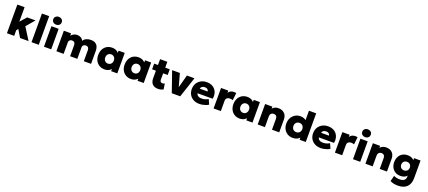

<svg xmlns="http://www.w3.org/2000/svg" viewBox="114 -2547 10111 4534"><g transform="rotate(20 5169.0 -280.0)"><path d="M65.5 0V-720H247.5V-356.5L387 -515H597L417.5 -303.5L609.5 0H395L285.5 -184.5L247.5 -143V0Z M683.5 0V-720H865.5V0Z M996 0V-515H1178V0ZM1087 -586.5Q1044 -586.5 1012.2 -612.8Q980.5 -639 980.5 -685Q980.5 -730.5 1012.2 -757Q1044 -783.5 1087 -783.5Q1130 -783.5 1161.8 -757Q1193.5 -730.5 1193.5 -685Q1193.5 -639 1161.8 -612.8Q1130 -586.5 1087 -586.5Z M1308.5 0V-515H1490.5V-453.5Q1508 -478.5 1532.8 -495.5Q1557.5 -512.5 1586 -521.2Q1614.5 -530 1643 -530Q1697 -530 1738.2 -505.2Q1779.5 -480.5 1794 -437.5Q1821.5 -484 1872.5 -507Q1923.5 -530 1982.5 -530Q2058.5 -530 2101.5 -501.5Q2144.5 -473 2162.2 -427.2Q2180 -381.5 2180 -330V0H1998V-278Q1998 -318 1977.2 -342Q1956.5 -366 1917.5 -366Q1893 -366 1874.2 -355.8Q1855.5 -345.5 1845.2 -329Q1835 -312.5 1835 -292V0H1653V-278Q1653 -318 1632.2 -342Q1611.5 -366 1572.5 -366Q1548 -366 1529.5 -355.8Q1511 -345.5 1500.8 -329Q1490.5 -312.5 1490.5 -292V0Z M2518 15Q2446 15 2389 -18.5Q2332 -52 2299 -113.2Q2266 -174.5 2266 -257.5Q2266 -320 2285 -370.2Q2304 -420.5 2338 -456.2Q2372 -492 2418.2 -511Q2464.5 -530 2518 -530Q2588 -530 2638.5 -499.2Q2689 -468.5 2709 -416.5L2684 -377.5V-515H2839V0H2684V-137.5L2709 -98.5Q2689 -46.5 2638.5 -15.8Q2588 15 2518 15ZM2550.5 -140.5Q2581 -140.5 2605.5 -154.8Q2630 -169 2644.2 -195.2Q2658.5 -221.5 2658.5 -257.5Q2658.5 -293.5 2644.2 -319.8Q2630 -346 2605.5 -360.2Q2581 -374.5 2550.5 -374.5Q2520.5 -374.5 2496 -360.2Q2471.5 -346 2457 -319.8Q2442.5 -293.5 2442.5 -257.5Q2442.5 -221.5 2457 -195.2Q2471.5 -169 2496 -154.8Q2520.5 -140.5 2550.5 -140.5Z M3182 15Q3110 15 3053 -18.5Q2996 -52 2963 -113.2Q2930 -174.5 2930 -257.5Q2930 -320 2949 -370.2Q2968 -420.5 3002 -456.2Q3036 -492 3082.2 -511Q3128.5 -530 3182 -530Q3252 -530 3302.5 -499.2Q3353 -468.5 3373 -416.5L3348 -377.5V-515H3503V0H3348V-137.5L3373 -98.5Q3353 -46.5 3302.5 -15.8Q3252 15 3182 15ZM3214.5 -140.5Q3245 -140.5 3269.5 -154.8Q3294 -169 3308.2 -195.2Q3322.5 -221.5 3322.5 -257.5Q3322.5 -293.5 3308.2 -319.8Q3294 -346 3269.5 -360.2Q3245 -374.5 3214.5 -374.5Q3184.5 -374.5 3160 -360.2Q3135.5 -346 3121 -319.8Q3106.5 -293.5 3106.5 -257.5Q3106.5 -221.5 3121 -195.2Q3135.5 -169 3160 -154.8Q3184.5 -140.5 3214.5 -140.5Z M3863.5 15Q3774.5 15 3724.2 -34.8Q3674 -84.5 3674 -182.5V-661.5H3856V-515H3970V-372H3856V-212Q3856 -175 3873.5 -160Q3891 -145 3916.5 -145Q3931.5 -145 3946.8 -148.8Q3962 -152.5 3975 -160L3996.5 -18Q3973 -4.5 3938 5.2Q3903 15 3863.5 15ZM3578.5 -372V-515H3689.5V-372Z M4208.5 0 4029.5 -515H4224L4323.5 -157.5H4305L4401.5 -515H4591.5L4420.5 0Z M4904 15Q4818 15 4753.5 -19.2Q4689 -53.5 4653.2 -114.8Q4617.5 -176 4617.5 -258Q4617.5 -318 4638.5 -367.8Q4659.5 -417.5 4697.5 -453.8Q4735.5 -490 4787.2 -510Q4839 -530 4901 -530Q4970.5 -530 5024.2 -505.8Q5078 -481.5 5113 -437.8Q5148 -394 5161.2 -335.5Q5174.5 -277 5161 -208H4782Q4783.5 -182.5 4799.8 -163.5Q4816 -144.5 4844 -133.8Q4872 -123 4908.5 -123Q4955 -123 4995.5 -134.2Q5036 -145.5 5075 -170L5130 -48.5Q5106.5 -30.5 5068.2 -16.2Q5030 -2 4986.5 6.5Q4943 15 4904 15ZM4793.5 -328H4989Q4988.5 -361 4963.2 -381Q4938 -401 4896 -401Q4853.5 -401 4825.2 -381Q4797 -361 4793.5 -328Z M5259 0V-515H5441V-458Q5462 -496 5499.2 -513.5Q5536.5 -531 5581 -531Q5598.5 -531 5611.8 -528.8Q5625 -526.5 5638 -524L5617 -337.5Q5599.5 -344.5 5579.2 -348.2Q5559 -352 5539.5 -352Q5496.5 -352 5468.8 -328.2Q5441 -304.5 5441 -256.5V0Z M5915 15Q5843 15 5786 -18.5Q5729 -52 5696 -113.2Q5663 -174.5 5663 -257.5Q5663 -320 5682 -370.2Q5701 -420.5 5735 -456.2Q5769 -492 5815.2 -511Q5861.5 -530 5915 -530Q5985 -530 6035.5 -499.2Q6086 -468.5 6106 -416.5L6081 -377.5V-515H6236V0H6081V-137.5L6106 -98.5Q6086 -46.5 6035.5 -15.8Q5985 15 5915 15ZM5947.5 -140.5Q5978 -140.5 6002.5 -154.8Q6027 -169 6041.2 -195.2Q6055.5 -221.5 6055.5 -257.5Q6055.5 -293.5 6041.2 -319.8Q6027 -346 6002.5 -360.2Q5978 -374.5 5947.5 -374.5Q5917.5 -374.5 5893 -360.2Q5868.5 -346 5854 -319.8Q5839.5 -293.5 5839.5 -257.5Q5839.5 -221.5 5854 -195.2Q5868.5 -169 5893 -154.8Q5917.5 -140.5 5947.5 -140.5Z M6367 0V-515H6549V-464Q6576.5 -498.5 6614.5 -514.2Q6652.5 -530 6695.5 -530Q6769 -530 6816 -501.5Q6863 -473 6885.8 -427.2Q6908.5 -381.5 6908.5 -330V0H6726.5V-273Q6726.5 -316.5 6704.8 -341.2Q6683 -366 6639 -366Q6611 -366 6590.8 -353.8Q6570.5 -341.5 6559.8 -320Q6549 -298.5 6549 -270V0Z M7249.5 15Q7176.5 15 7118.8 -18.5Q7061 -52 7027.5 -113.2Q6994 -174.5 6994 -257.5Q6994 -315.5 7013 -365Q7032 -414.5 7066.8 -451.5Q7101.5 -488.5 7148.8 -509.2Q7196 -530 7253 -530Q7308.5 -530 7354.5 -508.5Q7400.5 -487 7436 -441.5L7393.5 -400V-720H7575.5V0H7420V-136.5L7444.5 -95.5Q7424.5 -46 7372.8 -15.5Q7321 15 7249.5 15ZM7283 -140.5Q7314.5 -140.5 7339.8 -154.8Q7365 -169 7379.8 -195.2Q7394.5 -221.5 7394.5 -257.5Q7394.5 -293.5 7380 -319.8Q7365.5 -346 7340.2 -360.2Q7315 -374.5 7283 -374.5Q7251 -374.5 7225.8 -360.2Q7200.5 -346 7186 -319.8Q7171.5 -293.5 7171.5 -257.5Q7171.5 -221.5 7186 -195.2Q7200.5 -169 7226 -154.8Q7251.5 -140.5 7283 -140.5Z M7953 15Q7867 15 7802.5 -19.2Q7738 -53.5 7702.2 -114.8Q7666.5 -176 7666.5 -258Q7666.5 -318 7687.5 -367.8Q7708.5 -417.5 7746.5 -453.8Q7784.5 -490 7836.2 -510Q7888 -530 7950 -530Q8019.5 -530 8073.2 -505.8Q8127 -481.5 8162 -437.8Q8197 -394 8210.2 -335.5Q8223.5 -277 8210 -208H7831Q7832.5 -182.5 7848.8 -163.5Q7865 -144.5 7893 -133.8Q7921 -123 7957.5 -123Q8004 -123 8044.5 -134.2Q8085 -145.5 8124 -170L8179 -48.5Q8155.5 -30.5 8117.2 -16.2Q8079 -2 8035.5 6.5Q7992 15 7953 15ZM7842.5 -328H8038Q8037.5 -361 8012.2 -381Q7987 -401 7945 -401Q7902.5 -401 7874.2 -381Q7846 -361 7842.5 -328Z M8308 0V-515H8490V-458Q8511 -496 8548.2 -513.5Q8585.5 -531 8630 -531Q8647.5 -531 8660.8 -528.8Q8674 -526.5 8687 -524L8666 -337.5Q8648.5 -344.5 8628.2 -348.2Q8608 -352 8588.5 -352Q8545.5 -352 8517.8 -328.2Q8490 -304.5 8490 -256.5V0Z M8762 0V-515H8944V0ZM8853 -586.5Q8810 -586.5 8778.2 -612.8Q8746.5 -639 8746.5 -685Q8746.5 -730.5 8778.2 -757Q8810 -783.5 8853 -783.5Q8896 -783.5 8927.8 -757Q8959.5 -730.5 8959.5 -685Q8959.5 -639 8927.8 -612.8Q8896 -586.5 8853 -586.5Z M9074.5 0V-515H9256.5V-464Q9284 -498.5 9322 -514.2Q9360 -530 9403 -530Q9476.5 -530 9523.5 -501.5Q9570.5 -473 9593.2 -427.2Q9616 -381.5 9616 -330V0H9434V-273Q9434 -316.5 9412.2 -341.2Q9390.5 -366 9346.5 -366Q9318.5 -366 9298.2 -353.8Q9278 -341.5 9267.2 -320Q9256.5 -298.5 9256.5 -270V0Z M9970.5 225Q9913.5 225 9863.5 214.8Q9813.5 204.5 9772.5 180.5L9809.5 38.5Q9843.5 55.5 9880 63.2Q9916.5 71 9956.5 71Q10031.5 71 10070 41Q10108.5 11 10108.5 -46V-159.5L10131.5 -120.5Q10114.5 -69.5 10065.5 -40.5Q10016.5 -11.5 9945.5 -11.5Q9871.5 -11.5 9816.2 -44.2Q9761 -77 9730.2 -135.2Q9699.5 -193.5 9699.5 -270.5Q9699.5 -328.5 9717 -376Q9734.5 -423.5 9767.2 -458Q9800 -492.5 9845 -511.2Q9890 -530 9945.5 -530Q10016.5 -530 10065.5 -501.2Q10114.5 -472.5 10131.5 -421L10108.5 -382V-516H10272.5V-75Q10272.5 69.5 10194.8 147.2Q10117 225 9970.5 225ZM9984 -162.5Q10015.5 -162.5 10040 -176Q10064.5 -189.5 10078.2 -214Q10092 -238.5 10092 -270.5Q10092 -303 10078.2 -327.5Q10064.5 -352 10040 -365.5Q10015.5 -379 9984 -379Q9952.5 -379 9928 -365.5Q9903.5 -352 9889.8 -327.5Q9876 -303 9876 -270.5Q9876 -238.5 9889.8 -214Q9903.5 -189.5 9928 -176Q9952.5 -162.5 9984 -162.5Z"/></g></svg>

Font: Geologica ExtraBold
Style: Regular
Weight: 800
Designer: Sindre Bremnes, Frode Helland
Foundry: Monokrom Skriftforlag AS
Version: Version 1.010;gftools[0.9.28]